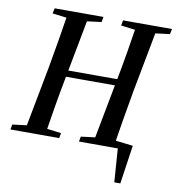

<svg xmlns="http://www.w3.org/2000/svg" viewBox="-96 -745 922 1004"><g transform="rotate(10 365.5 -243.0)"><path d="M511 0 514 -42 640 -27 610 178H578L564 -17L595 0ZM-5 0 0 -27 112 -41H149L259 -27L254 0ZM69 0 136 -353Q150 -430 163 -508.5Q176 -587 188 -664H298L231 -310Q216 -232 203 -154.5Q190 -77 178 0ZM107 -636 113 -664H372L367 -636L256 -622H218ZM185 -322V-356H548V-322ZM359 0 364 -27 476 -41H513L623 -27L617 0ZM432 0 499 -353Q514 -430 527 -508.5Q540 -587 552 -664H661L594 -310Q580 -232 567 -154.5Q554 -77 542 0ZM471 -636 476 -664H736L730 -636L619 -622H581Z"/></g></svg>

Font: Source Serif 4 48pt SemiBold
Style: Italic
Weight: 600
Italic angle: -12°
Designer: Frank Grießhammer
Foundry: Adobe Systems Incorporated
Version: Version 4.004;hotconv 1.0.116;makeotfexe 2.5.65601